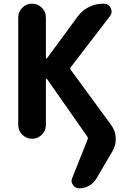

<svg xmlns="http://www.w3.org/2000/svg" viewBox="-20 -775 698 1044"><path d="M503.9 196.3Q489.3 220.7 464.4 234.9Q439.5 249 411.1 249Q388.7 249 377 230.5Q369.1 219.7 369.1 208Q369.1 200.2 373 192.4L456.1 -16.6Q460 -25.4 454.1 -33.2L235.4 -345.7Q233.4 -347.7 231.4 -346.7Q229.5 -345.7 229.5 -343.8V-95.7Q229.5 -64.5 207.5 -42.5Q185.5 -20.5 154.3 -20.5Q123 -20.5 101.1 -42.5Q79.1 -64.5 79.1 -95.7V-679.7Q79.1 -710.9 101.1 -732.9Q123 -754.9 154.3 -754.9Q185.5 -754.9 207.5 -732.9Q229.5 -710.9 229.5 -679.7V-460Q229.5 -458 231.9 -457Q234.4 -456.1 235.4 -458L403.3 -686.5Q427.7 -718.8 463.4 -736.8Q499 -754.9 539.1 -754.9H544.9Q571.3 -754.9 582 -731.4Q586.9 -721.7 586.9 -711.9Q586.9 -699.2 578.1 -687.5L365.2 -410.2Q359.4 -402.3 365.2 -394.5L585 -94.7Q607.4 -63.5 609.4 -25.4Q609.4 -21.5 609.4 -18.6Q609.4 16.6 591.8 46.9Z"/></svg>

Font: Gen Jyuu GothicX Bold
Style: Bold
Weight: 700
Designer: Ryoko NISHIZUKA (kana &amp; ideographs); Paul D. Hunt (Latin, Greek &amp; Cyrillic); Wenlong ZHANG (bopomofo); Sandoll C
Version: Version 1.058.20140828